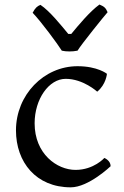

<svg xmlns="http://www.w3.org/2000/svg" viewBox="-20 -801 540 839"><path d="M49.8 -231.4C49.8 -92.3 137.7 17.6 289.1 17.6C367.2 17.6 463.4 -74.7 463.4 -74.7C463.4 -100.1 436 -110.8 436 -110.8C436 -110.8 390.1 -58.6 310.1 -58.6C229 -58.6 131.3 -128.4 131.3 -262.2C131.3 -367.7 193.4 -456.5 267.1 -456.5C343.8 -456.5 404.8 -400.4 404.8 -400.4C443.8 -432.1 447.3 -478.5 447.3 -478.5C447.3 -478.5 406.7 -511.7 318.8 -511.7C171.4 -511.7 49.8 -386.2 49.8 -231.4ZM250 -579.6C260.3 -577.1 271.5 -576.2 283.7 -576.2C294.9 -576.2 306.6 -577.1 318.8 -579.6C335 -606.9 438.5 -734.9 450.2 -747.6C441.9 -767.1 435.1 -772.5 414.6 -781.2C372.6 -751 321.3 -689 291.5 -652.8H278.3C247.6 -689.9 197.3 -752.9 156.7 -779.8C143.1 -773.9 134.8 -768.1 122.6 -745.1C159.2 -707.5 233.9 -606 250 -579.6Z"/></svg>

Font: Trykker
Style: Regular
Weight: 400
Designer: Magnus Gaarde
Foundry: Magnus Gaarde
Version: Version 1.001